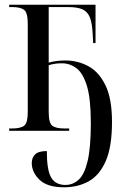

<svg xmlns="http://www.w3.org/2000/svg" viewBox="-20 -556 521 816"><path d="M252 240Q181 240 148 208Q115 176 115 137Q115 114 129.5 100Q144 86 179 86Q179 167 197.5 198.5Q216 230 258 230Q290 230 314.5 207.5Q339 185 352.5 128Q366 71 366 -33Q366 -136 349.5 -190.5Q333 -245 305 -266Q277 -287 243 -287Q226 -287 213.5 -285Q201 -283 187 -279V-80Q187 -33 202.5 -21.5Q218 -10 253 -10H274V0H19V-10H31Q68 -10 83 -22Q98 -34 98 -80V-455Q98 -502 82.5 -514Q67 -526 31 -526H19V-536H386V-373H376L374 -410Q372 -457 362 -482Q352 -507 330 -516.5Q308 -526 269 -526H187V-290Q202 -294 219 -296.5Q236 -299 258 -299Q310 -299 355 -275Q400 -251 428 -194Q456 -137 456 -38Q456 68 429.5 128.5Q403 189 357 214.5Q311 240 252 240Z"/></svg>

Font: Noto Serif Display Condensed
Style: Regular
Weight: 400
Width: 3
Designer: Monotype Design Team
Foundry: Monotype Imaging Inc.
Version: Version 2.009